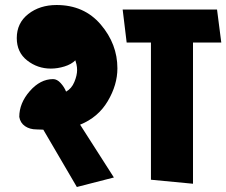

<svg xmlns="http://www.w3.org/2000/svg" viewBox="-20 -718 904 767"><path d="M583 0V-548H486L470 -680H847L864 -548H751V16ZM288 -438Q288 -450 285.5 -461Q283 -472 281 -477Q265 -461 237.5 -452.5Q210 -444 183 -444Q130 -444 88.5 -476.5Q47 -509 47 -566Q47 -626 93 -662Q139 -698 206 -698Q316 -698 382.5 -620Q449 -542 449 -445Q449 -379 410.5 -314Q372 -249 300 -220L435 -9L287 29L153 -200Q149 -200 139.5 -200.5Q130 -201 126 -201Q99 -201 80 -214Q61 -227 57 -251Q57 -306 99 -354Q141 -402 192 -402Q208 -402 222.5 -386Q237 -370 244 -352Q266 -364 277 -390.5Q288 -417 288 -438Z"/></svg>

Font: Palanquin Dark SemiBold
Style: Regular
Weight: 600
Designer: Pria Ravichandran
Version: Version 1.001